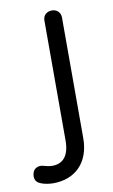

<svg xmlns="http://www.w3.org/2000/svg" viewBox="-137 -508 457 775"><g transform="rotate(-10 92.0 -120.0)"><path d="M18 224C107 224 168 166 168 66V-429C168 -452 150 -464 133 -464C113 -464 96 -452 96 -429V62C96 126 69 154 26 154C15 154 0 151 -13 147C-16 146 -19 146 -22 146C-36 146 -50 154 -54 170C-55 174 -56 178 -56 182C-56 190 -55 206 -35 214C-20 221 2 224 18 224Z"/></g></svg>

Font: Dongle Light
Style: Regular
Weight: 300
Designer: Yanghee Ryu
Foundry: Yanghee Ryu
Version: Version 2.000